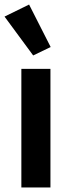

<svg xmlns="http://www.w3.org/2000/svg" viewBox="-20 -825 316 845"><path d="M74 0V-522H202V0ZM0 -752 108 -805 203 -618 126 -581Z"/></svg>

Font: IBM Plex Sans Devanagari SemiBold
Style: Regular
Weight: 600
Designer: Mike Abbink, Paul van der Laan, Pieter van Rosmalen, Erin McLaughlin
Foundry: Bold Monday
Version: Version 1.1